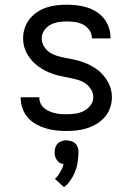

<svg xmlns="http://www.w3.org/2000/svg" viewBox="-20 -548 565 815"><path d="M261 8Q239 8 217 5.5Q195 3 173.5 -3.5Q152 -10 132.5 -21Q113 -32 98.5 -48.5Q84 -65 76 -86.5Q68 -108 68 -130V-135H147V-133Q147 -120 152.5 -108.5Q158 -97 167.5 -89Q177 -81 188.5 -76Q200 -71 212 -68Q224 -65 236.5 -64Q249 -63 261 -63Q280 -63 299 -65.5Q318 -68 335 -76.5Q352 -85 364 -100.5Q376 -116 376 -135Q376 -153 366.5 -168.5Q357 -184 342.5 -194Q328 -204 310.5 -209Q293 -214 275.5 -217.5Q258 -221 240.5 -224.5Q223 -228 206.5 -233.5Q190 -239 174 -247Q158 -255 143.5 -265.5Q129 -276 117 -289Q105 -302 96 -317.5Q87 -333 82.5 -350Q78 -367 78 -385Q78 -407 85 -428.5Q92 -450 105.5 -467Q119 -484 137.5 -496.5Q156 -509 177 -516Q198 -523 220 -525.5Q242 -528 264 -528Q285 -528 306.5 -525.5Q328 -523 349 -516.5Q370 -510 388.5 -498.5Q407 -487 420.5 -470.5Q434 -454 441.5 -433Q449 -412 449 -390V-385H370V-387Q370 -405 359.5 -420Q349 -435 333 -443.5Q317 -452 299 -454.5Q281 -457 264 -457Q245 -457 227 -454Q209 -451 193.5 -442.5Q178 -434 167.5 -418.5Q157 -403 157 -385Q157 -367 166.5 -351.5Q176 -336 190.5 -326Q205 -316 222 -311Q239 -306 256.5 -302.5Q274 -299 291.5 -295.5Q309 -292 326 -286.5Q343 -281 359 -273Q375 -265 389.5 -255Q404 -245 416 -231.5Q428 -218 437 -202.5Q446 -187 450.5 -170Q455 -153 455 -135Q455 -113 447.5 -91Q440 -69 425.5 -52Q411 -35 391.5 -23Q372 -11 350.5 -4Q329 3 306.5 5.5Q284 8 261 8ZM252 247 213 211Q217 208 220.5 204Q224 200 227 196Q230 192 232.5 187.5Q235 183 237.5 178.5Q240 174 243 168.5Q246 163 247 160V157L250 148Q246 148 242 147Q238 146 235 144Q232 142 229 139.5Q226 137 223.5 134Q221 131 219 127.5Q217 124 215.5 120.5Q214 117 213 112Q212 107 212 105V98Q212 94 212.5 90.5Q213 87 213.5 83.5Q214 80 215.5 76.5Q217 73 218.5 70Q220 67 222.5 64Q225 61 228 58.5Q231 56 234 54.5Q237 53 240.5 51.5Q244 50 248.5 49Q253 48 255 48H263Q266 48 270 48.5Q274 49 277.5 50Q281 51 284.5 52Q288 53 291.5 55Q295 57 297.5 59Q300 61 302.5 64Q305 67 306.5 70Q308 73 309.5 76.5Q311 80 312 84.5Q313 89 313 91V98Q313 106 312.5 113.5Q312 121 311 128.5Q310 136 309 143.5Q308 151 306 158.5Q304 166 301.5 173Q299 180 296 187Q293 194 289.5 200.5Q286 207 281.5 213.5Q277 220 271 228Q265 236 263 237L259 240Z"/></svg>

Font: Iosevka Pride
Style: Regular
Weight: 400
Monospace: yes
Designer: Belleve Invis
Foundry: Belleve Invis
Version: Version 30.3.1; ttfautohint (v1.8.4)